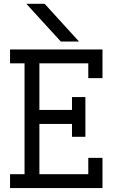

<svg xmlns="http://www.w3.org/2000/svg" viewBox="-20 -958 602 978"><path d="M289.6 -746.6 114.3 -938.5H207.5L382.3 -746.6ZM31.2 0V-70.8H105V-635.3H31.2V-706.1H502V-560.1H429.7V-635.3H180.7V-397.9H346.7V-463.4H415V-261.2H346.7V-326.7H180.7V-70.8H429.7V-153.8H502V0Z"/></svg>

Font: Kay Pho Du Medium
Style: Regular
Weight: 500
Designer: Victor Gaultney, Khu Oo Reh
Foundry: SIL International
Version: Version 3.000